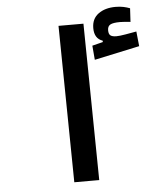

<svg xmlns="http://www.w3.org/2000/svg" viewBox="-53 -801 693 847"><g transform="rotate(-5 293.0 -377.5)"><path d="M241.7 0 232.4 -693.4H342.8L352.1 0ZM378.9 -530.3 373.5 -593.3 455.1 -613.8 450.2 -579.1 420.9 -599.6V-611.3Q384.3 -623.5 384.3 -669.9Q384.3 -711.4 414.1 -733.2Q443.8 -754.9 490.2 -754.9Q509.8 -754.9 525.6 -751.5Q541.5 -748 553.7 -743.2L550.3 -683.1Q539.1 -684.6 525.9 -685.5Q512.7 -686.5 504.4 -686.5Q473.6 -686.5 461.2 -679.7Q448.7 -672.9 448.7 -654.8Q448.7 -637.7 457 -631.6Q465.3 -625.5 482.9 -625.5Q497.1 -625.5 523.7 -630.1Q550.3 -634.8 572.3 -638.7L579.1 -573.2Z"/></g></svg>

Font: Cascadia Mono Medium
Style: Regular
Weight: 500
Monospace: yes
Designer: Aaron Bell
Foundry: Saja Typeworks
Version: Version 2407.024